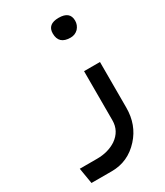

<svg xmlns="http://www.w3.org/2000/svg" viewBox="-196 -649 818 951"><g transform="rotate(-30 212.5 -173.0)"><path d="M152 222H36L21 132H120Q183 132 229 102Q281 66 281 5V-276H372V-15Q372 83 311 150Q246 222 152 222ZM240 -515Q240 -568 304 -568Q368 -568 368 -515Q368 -490 351 -471Q333 -453 307 -453Q240 -453 240 -515Z"/></g></svg>

Font: Yekan
Style: Regular
Weight: 400
Designer: ParsMizban Co
Foundry: ParsMizban Co
Version: Version 2.000